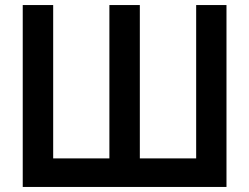

<svg xmlns="http://www.w3.org/2000/svg" viewBox="-20 -740 986 760"><path d="M70 0H876.5V-720H756.5V-113H533.5V-720H413V-113H190.5V-720H70Z"/></svg>

Font: Manrope
Style: Bold
Weight: 700
Designer: Mikhail Sharanda
Foundry: Mikhail Sharanda
Version: Version 4.505;FEAKit 1.0